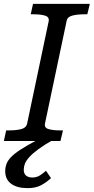

<svg xmlns="http://www.w3.org/2000/svg" viewBox="-39 -730 485 994"><path d="M216 -38 239 -8Q190 20 159.5 42.5Q129 65 112.5 83.5Q96 102 90 117.5Q84 133 84 149Q84 169 96 179Q108 189 128 189Q151 189 168.5 177.5Q186 166 199 154L225 192Q203 213 174.5 228.5Q146 244 104 244Q50 244 19 221.5Q-12 199 -12 156Q-12 130 -1 109Q10 88 36 67Q62 46 106 21Q150 -4 216 -38ZM101 -88 213 -620Q217 -642 194.5 -649Q172 -656 135 -656H120L132 -710H426L413 -656H398Q362 -656 336 -649.5Q310 -643 306 -622L194 -91Q189 -69 211.5 -62Q234 -55 271 -55H287L274 0H-19L-7 -55H9Q45 -55 70.5 -61.5Q96 -68 101 -88Z"/></svg>

Font: Roboto Serif
Style: Italic
Weight: 400
Italic angle: -10°
Designer: Greg Gazdowicz
Foundry: Commercial Type
Version: Version 1.008